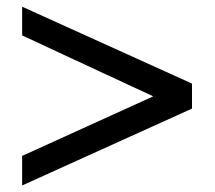

<svg xmlns="http://www.w3.org/2000/svg" viewBox="-20 -643 640 572"><path d="M436.5 -356Q339 -401 240.5 -447Q142 -493 46 -537.5V-623L552 -394V-319.5L46 -90.5V-178.5Z"/></svg>

Font: MM Phetkon
Style: Regular
Weight: 400
Designer: Khon Soe Zaw Thu
Version: Version 1.00 July 15, 2016, initial release